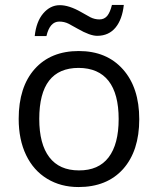

<svg xmlns="http://www.w3.org/2000/svg" viewBox="-20 -753 644 783"><path d="M300.8 -476.1Q140.1 -476.1 140.1 -268.1Q140.1 -165.5 181.2 -111.8Q222.2 -58.1 301.8 -58.1Q381.8 -57.6 422.9 -111.3Q463.9 -165 463.9 -267.6Q463.9 -370.1 422.9 -422.9Q381.8 -475.6 300.8 -476.1ZM481.9 -63.5Q416 9.8 299.8 9.8Q228 9.8 172.4 -23.9Q116.7 -57.6 86.4 -120.6Q56.2 -183.6 56.2 -268.1Q56.2 -398.4 121.6 -471.7Q187 -544.9 301.3 -544.9Q415 -544.9 481.4 -470.2Q547.9 -395.5 547.9 -266.6Q547.9 -137.7 481.9 -63.5ZM377.4 -606.9Q347.7 -606.4 296.9 -635.7Q277.3 -646.5 259.8 -656.2Q242.2 -665 221.7 -665Q183.1 -665 169.4 -606H121.6Q127.9 -665 156.2 -698.2Q184.6 -731.4 222.7 -731.9Q261.2 -732.4 312 -703.1Q331.1 -692.4 348.6 -682.6Q366.2 -673.8 385.7 -673.8Q405.3 -673.8 417.5 -688.5Q429.2 -703.1 436.5 -732.9H484.9Q478.5 -673.8 451.2 -640.6Q423.8 -607.4 377.4 -606.9Z"/></svg>

Font: OpenSans
Style: Regular
Weight: 400
Foundry: Ascender Corporation
Version: Version 1.10